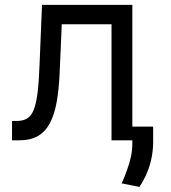

<svg xmlns="http://www.w3.org/2000/svg" viewBox="-20 -565 689 773"><path d="M28.4 0V-78.1H48.3Q72.8 -78.1 89.1 -87.9Q105.5 -97.7 115.6 -122.3Q125.7 -147 131.2 -191.2Q136.7 -235.4 139.2 -304L149.1 -545.5H512.8V0H429V-467.3H228.7L220.2 -272.7Q217.3 -205.6 208.3 -154.7Q199.2 -103.7 180.9 -69.2Q162.6 -34.8 132.5 -17.4Q102.3 0 56.8 0ZM596.6 -55.4V11.4Q595.9 42.6 589.8 72.4Q583.8 102.3 571.7 131Q559.7 159.8 541.2 187.5L470.2 173.3Q482.2 144.9 491.8 118.4Q501.4 92 507.1 65.9Q512.8 39.8 512.8 12.8V-55.4Z"/></svg>

Font: DeltaSans
Style: Regular
Weight: 400
Designer: Rasmus Andersson
Foundry: rsms
Version: Version 3.012